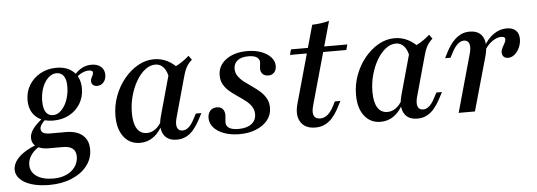

<svg xmlns="http://www.w3.org/2000/svg" viewBox="-70 -690 2864 1024"><g transform="rotate(-5 1362.5 -178.0)"><path d="M156.5 192.7Q103.2 192.7 63.3 180.6Q23.4 168.5 1.2 146.4Q-21 124.2 -21 96Q-21 60.5 12.1 28.2Q45.2 -4 107.3 -27.4L121.8 -16.1Q91.9 0.8 75.4 25.4Q58.9 50 58.9 76.6Q58.9 115.3 91.9 137.9Q125 160.5 180.6 160.5Q220.2 160.5 250.4 147.2Q280.6 133.9 298 109.3Q315.3 84.7 315.3 54Q315.3 25.8 298 11.7Q280.6 -2.4 244.4 -2.4H169.4Q129 -2.4 104.8 -19Q80.6 -35.5 80.6 -65.3Q80.6 -89.5 99.2 -114.5Q117.7 -139.5 155.6 -168.5L168.5 -159.7Q150.8 -143.5 143.1 -131.9Q135.5 -120.2 135.5 -109.7Q135.5 -95.2 147.6 -87.9Q159.7 -80.6 184.7 -80.6H268.5Q326.6 -80.6 358.1 -53.6Q389.5 -26.6 389.5 22.6Q389.5 71.8 359.7 110.1Q329.8 148.4 277 170.6Q224.2 192.7 156.5 192.7ZM208.1 -147.6Q148.4 -147.6 114.1 -179.4Q79.8 -211.3 79.8 -267.7Q79.8 -312.9 102 -348.8Q124.2 -384.7 162.1 -405.6Q200 -426.6 247.6 -426.6Q306.5 -426.6 340.3 -394Q374.2 -361.3 374.2 -304.8Q374.2 -259.7 352.4 -223.8Q330.6 -187.9 293.1 -167.7Q255.6 -147.6 208.1 -147.6ZM208.9 -176.6Q227.4 -176.6 243.1 -188.3Q258.9 -200 271.4 -220.6Q283.9 -241.1 290.7 -267.7Q297.6 -294.4 297.6 -323.4Q297.6 -359.7 284.3 -378.6Q271 -397.6 246 -397.6Q227.4 -397.6 211.3 -386.3Q195.2 -375 183.1 -355.6Q171 -336.3 164.1 -310.5Q157.3 -284.7 157.3 -254.8Q157.3 -216.1 170.6 -196.4Q183.9 -176.6 208.9 -176.6ZM456.5 -311.3Q442.7 -311.3 434.3 -319Q425.8 -326.6 425.8 -339.5Q425.8 -348.4 429.8 -356Q433.9 -363.7 437.1 -370.6Q440.3 -377.4 440.3 -383.1Q440.3 -390.3 435.1 -393.5Q429.8 -396.8 418.5 -396.8Q400.8 -396.8 383.1 -388.3Q365.3 -379.8 349.2 -364.5L340.3 -376.6Q360.5 -401.6 384.3 -414.1Q408.1 -426.6 435.5 -426.6Q466.9 -426.6 485.9 -410.5Q504.8 -394.4 504.8 -366.9Q504.8 -342.7 491.1 -327Q477.4 -311.3 456.5 -311.3Z M658.9 11.3Q604 11.3 571.8 -30.2Q539.5 -71.8 539.5 -142.7Q539.5 -198.4 558.5 -249.2Q577.4 -300 610.1 -339.9Q642.7 -379.8 683.9 -403.2Q725 -426.6 770.2 -426.6Q808.9 -426.6 842.7 -409.3Q876.6 -391.9 903.2 -358.9L842.7 -316.9Q837.1 -355.6 819.4 -376.6Q801.6 -397.6 775 -397.6Q746 -397.6 719.8 -377Q693.5 -356.5 673 -321.4Q652.4 -286.3 640.3 -242.3Q628.2 -198.4 628.2 -150.8Q628.2 -96 646.4 -66.9Q664.5 -37.9 699.2 -37.9Q723.4 -37.9 744.4 -53.2Q765.3 -68.5 782.3 -99.2L784.7 -80.6Q762.9 -35.5 731 -12.1Q699.2 11.3 658.9 11.3ZM855.6 11.3Q804 11.3 783.9 -25Q763.7 -61.3 781.5 -123.4L848.4 -364.5Q878.2 -375 905.6 -391.5Q933.1 -408.1 955.6 -429L971.8 -406.5Q958.9 -395.2 950.8 -384.3Q942.7 -373.4 936.7 -360.1Q930.6 -346.8 925 -327.4L863.7 -106.5Q854 -72.6 860.9 -53.6Q867.7 -34.7 889.5 -34.7Q902.4 -34.7 914.1 -41.9Q925.8 -49.2 935.1 -61.7Q944.4 -74.2 952.4 -89.5L967.7 -118.5H997.6L976.6 -79Q962.9 -53.2 945.6 -32.7Q928.2 -12.1 906 -0.4Q883.9 11.3 855.6 11.3Z M1190.3 11.3Q1145.2 11.3 1109.3 -1.6Q1073.4 -14.5 1053.2 -37.5Q1033.1 -60.5 1033.1 -88.7Q1033.1 -112.9 1046.4 -127.4Q1059.7 -141.9 1081.5 -141.9Q1101.6 -141.9 1112.5 -130.6Q1123.4 -119.4 1124.2 -97.6Q1124.2 -87.9 1122.6 -75.8Q1121 -63.7 1121 -55.6Q1122.6 -36.3 1139.1 -26.6Q1155.6 -16.9 1187.9 -16.9Q1232.3 -16.9 1257.3 -35.9Q1282.3 -54.8 1282.3 -87.9Q1282.3 -111.3 1270.2 -129.4Q1258.1 -147.6 1238.7 -162.5Q1219.4 -177.4 1197.6 -191.9Q1175.8 -206.5 1156.5 -222.6Q1137.1 -238.7 1124.6 -260.1Q1112.1 -281.5 1112.1 -309.7Q1112.1 -362.1 1156 -394.4Q1200 -426.6 1269.4 -426.6Q1311.3 -426.6 1344 -414.5Q1376.6 -402.4 1395.6 -381.5Q1414.5 -360.5 1414.5 -334.7Q1414.5 -313.7 1402.8 -300.4Q1391.1 -287.1 1371 -287.1Q1353.2 -287.1 1341.9 -297.2Q1330.6 -307.3 1329.8 -325Q1329.8 -334.7 1331.5 -345.6Q1333.1 -356.5 1333.1 -362.9Q1331.5 -380.6 1316.5 -389.5Q1301.6 -398.4 1272.6 -398.4Q1235.5 -398.4 1214.9 -382.3Q1194.4 -366.1 1194.4 -337.9Q1194.4 -316.1 1206.9 -298.4Q1219.4 -280.6 1238.7 -265.7Q1258.1 -250.8 1279.8 -235.9Q1301.6 -221 1321 -204Q1340.3 -187.1 1352.4 -165.3Q1364.5 -143.5 1364.5 -115.3Q1364.5 -77.4 1341.9 -49.2Q1319.4 -21 1280.2 -4.8Q1241.1 11.3 1190.3 11.3Z M1597.6 11.3Q1541.9 11.3 1518.5 -25.8Q1495.2 -62.9 1512.1 -123.4L1627.4 -536.3Q1651.6 -537.1 1674.6 -540.3Q1697.6 -543.5 1718.5 -549.2L1594.4 -105.6Q1584.7 -70.2 1593.1 -52.4Q1601.6 -34.7 1626.6 -34.7Q1647.6 -34.7 1664.9 -48.4Q1682.3 -62.1 1697.6 -90.3L1712.1 -118.5H1741.9L1717.7 -72.6Q1704.8 -49.2 1687.9 -30.2Q1671 -11.3 1648.8 0Q1626.6 11.3 1597.6 11.3ZM1495.2 -386.3 1503.2 -415.3H1804.8L1796.8 -386.3Z M1946.8 11.3Q1891.9 11.3 1859.7 -30.2Q1827.4 -71.8 1827.4 -142.7Q1827.4 -198.4 1846.4 -249.2Q1865.3 -300 1898 -339.9Q1930.6 -379.8 1971.8 -403.2Q2012.9 -426.6 2058.1 -426.6Q2096.8 -426.6 2130.6 -409.3Q2164.5 -391.9 2191.1 -358.9L2130.6 -316.9Q2125 -355.6 2107.3 -376.6Q2089.5 -397.6 2062.9 -397.6Q2033.9 -397.6 2007.7 -377Q1981.5 -356.5 1960.9 -321.4Q1940.3 -286.3 1928.2 -242.3Q1916.1 -198.4 1916.1 -150.8Q1916.1 -96 1934.3 -66.9Q1952.4 -37.9 1987.1 -37.9Q2011.3 -37.9 2032.3 -53.2Q2053.2 -68.5 2070.2 -99.2L2072.6 -80.6Q2050.8 -35.5 2019 -12.1Q1987.1 11.3 1946.8 11.3ZM2143.5 11.3Q2091.9 11.3 2071.8 -25Q2051.6 -61.3 2069.4 -123.4L2136.3 -364.5Q2166.1 -375 2193.5 -391.5Q2221 -408.1 2243.5 -429L2259.7 -406.5Q2246.8 -395.2 2238.7 -384.3Q2230.6 -373.4 2224.6 -360.1Q2218.5 -346.8 2212.9 -327.4L2151.6 -106.5Q2141.9 -72.6 2148.8 -53.6Q2155.6 -34.7 2177.4 -34.7Q2190.3 -34.7 2202 -41.9Q2213.7 -49.2 2223 -61.7Q2232.3 -74.2 2240.3 -89.5L2255.6 -118.5H2285.5L2264.5 -79Q2250.8 -53.2 2233.5 -32.7Q2216.1 -12.1 2194 -0.4Q2171.8 11.3 2143.5 11.3Z M2364.5 0 2450.8 -308.9Q2460.5 -342.7 2454 -362.1Q2447.6 -381.5 2425.8 -381.5Q2408.9 -381.5 2392.7 -367.3Q2376.6 -353.2 2362.1 -325.8L2346.8 -296.8H2317.7L2335.5 -331.5Q2350.8 -360.5 2369 -381.5Q2387.1 -402.4 2409.3 -414.5Q2431.5 -426.6 2459.7 -426.6Q2495.2 -426.6 2515.3 -409.7Q2535.5 -392.7 2539.9 -362.1Q2544.4 -331.5 2533.9 -291.9L2451.6 0ZM2653.2 -269.4Q2638.7 -269.4 2629.8 -277.8Q2621 -286.3 2621 -300.8Q2621 -313.7 2627.8 -326.2Q2634.7 -338.7 2640.7 -349.6Q2646.8 -360.5 2646.8 -370.2Q2646.8 -383.9 2625 -383.9Q2602.4 -383.9 2576.6 -365.7Q2550.8 -347.6 2533.1 -316.1L2531.5 -337.1Q2554.8 -380.6 2587.9 -403.6Q2621 -426.6 2658.1 -426.6Q2689.5 -426.6 2706.9 -410.5Q2724.2 -394.4 2724.2 -364.5Q2724.2 -340.3 2714.1 -318.1Q2704 -296 2687.9 -282.7Q2671.8 -269.4 2653.2 -269.4Z"/></g></svg>

Font: Playfair 5pt SemiExpanded Light Medium
Style: Italic
Weight: 500
Italic angle: -15.6°
Version: Version 2.001;gftools[0.9.30]